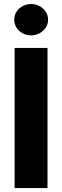

<svg xmlns="http://www.w3.org/2000/svg" viewBox="-20 -949 313 969"><path d="M219.7 0H53.7V-707H219.7ZM51.8 -849.6Q51.8 -871.1 63.2 -889.4Q74.7 -907.7 94.2 -918.2Q113.8 -928.7 136.7 -928.7Q159.7 -928.7 179.4 -918.2Q199.2 -907.7 210.9 -889.4Q222.7 -871.1 222.7 -849.6Q222.7 -828.1 210.9 -809.8Q199.2 -791.5 179.4 -781Q159.7 -770.5 136.7 -770.5Q113.8 -770.5 94.2 -781Q74.7 -791.5 63.2 -809.8Q51.8 -828.1 51.8 -849.6Z"/></svg>

Font: Pretendard JP ExtraBold
Style: Regular
Weight: 800
Designer: Base glyphs from Inter by Rasmus Andersson; Hangeul glyphs from Noto Sans CJK(Source Han Sans) by Jang Soo-young and Kan
Foundry: Kil Hyung-jin
Version: Version 1.309